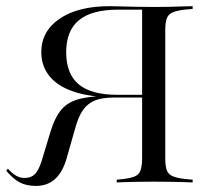

<svg xmlns="http://www.w3.org/2000/svg" viewBox="-37 -591 688 622"><path d="M423.4 -201.6V-559.7H346Q260.5 -559.7 219 -525.8Q177.4 -491.9 177.4 -421.8Q177.4 -351.6 218.1 -317.7Q258.9 -283.9 342.7 -283.9H459.7V-275.8H335.5Q259.7 -275.8 206 -292.7Q152.4 -309.7 124.6 -342.7Q96.8 -375.8 96.8 -421.8Q96.8 -490.3 156.5 -530.6Q216.1 -571 318.5 -571Q332.3 -571 354.4 -570.2Q376.6 -569.4 404.4 -569Q432.3 -568.5 461.3 -568.5H469.4Q493.5 -568.5 514.5 -569Q535.5 -569.4 553.6 -570.2Q571.8 -571 587.1 -571V-562.1L560.5 -559.7Q534.7 -556.5 521.4 -550.4Q508.1 -544.4 503.2 -531Q498.4 -517.7 498.4 -492.7V-201.6ZM79.8 11.3Q49.2 11.3 27.8 0.4Q6.5 -10.5 -16.9 -37.9L-11.3 -44.4Q1.6 -29.8 14.5 -22.2Q27.4 -14.5 42.7 -14.5Q63.7 -14.5 75.8 -26.6Q87.9 -38.7 97.6 -68.5L126.6 -164.5Q141.1 -212.1 163.3 -237.5Q185.5 -262.9 227.4 -272.2Q269.4 -281.5 342.7 -281.5H446.8V-275H331.5Q294.4 -275 271 -265.7Q247.6 -256.5 232.3 -235.1Q216.9 -213.7 206.5 -175L178.2 -75.8Q165.3 -32.3 140.7 -10.5Q116.1 11.3 79.8 11.3ZM453.2 -2.4Q429.8 -2.4 409.7 -2Q389.5 -1.6 372.6 -1.2Q355.6 -0.8 341.1 0V-8.9L363.7 -11.3Q400.8 -15.3 412.1 -28.2Q423.4 -41.1 423.4 -78.2V-201.6H498.4V-78.2Q498.4 -53.2 503.2 -39.9Q508.1 -26.6 521.4 -20.6Q534.7 -14.5 560.5 -11.3L587.1 -8.9V0Q571.8 -0.8 553.6 -1.2Q535.5 -1.6 514.5 -2Q493.5 -2.4 469.4 -2.4H460.5Z"/></svg>

Font: Playfair 144pt SemiExpanded Light
Style: Regular
Weight: 300
Width: 6
Designer: Claus Eggers Sørensen
Foundry: Claus Eggers Sørensen
Version: Version 2.203